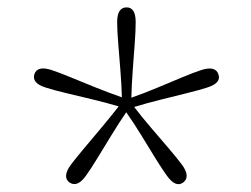

<svg xmlns="http://www.w3.org/2000/svg" viewBox="-20 -784 665 508"><path d="M207 -318.5Q184 -287 163.5 -301.5Q144.5 -316 167 -347.5Q180.5 -365.5 202.2 -391.2Q224 -417 248.2 -446Q272.5 -475 294 -502.5Q260.5 -512.5 223.8 -521.2Q187 -530 154.5 -537.8Q122 -545.5 100.5 -552.5Q63.5 -564 71 -588Q79 -610.5 115.5 -599Q137 -592 168.2 -579Q199.5 -566 234.5 -552Q269.5 -538 302.5 -526.5Q301.5 -561 298.5 -598.5Q295.5 -636 292.8 -669.5Q290 -703 290 -725.5Q290 -764.5 315 -764.5Q339 -764.5 339 -725.5Q339 -703 336.5 -669.2Q334 -635.5 331.2 -598Q328.5 -560.5 327.5 -525.5Q360.5 -537 395.2 -551.5Q430 -566 461 -579Q492 -592 513.5 -599Q550.5 -610.5 558 -587Q566 -564.5 528.5 -552.5Q507 -545.5 474.2 -537.5Q441.5 -529.5 404.8 -520.2Q368 -511 335 -501Q356 -473.5 380.5 -445Q405 -416.5 426.8 -391Q448.5 -365.5 462 -347.5Q484.5 -316 464.5 -301Q445 -287 422 -318.5Q409 -336.5 391.2 -365.2Q373.5 -394 353.8 -426.2Q334 -458.5 314 -487Q294.5 -458.5 274.8 -426.2Q255 -394 237.5 -365.2Q220 -336.5 207 -318.5Z"/></svg>

Font: Fraunces 9pt SuperSoft Thin
Style: Regular
Weight: 100
Version: Version 1.000;[b76b70a41]